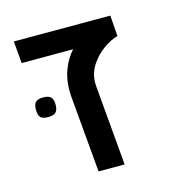

<svg xmlns="http://www.w3.org/2000/svg" viewBox="-93 -701 786 793"><g transform="rotate(-15 300.0 -304.5)"><path d="M203 -353.5Q203 -403 219.2 -444.2Q235.5 -485.5 262 -514.5H42L34 -609H446.5L453 -520Q426 -513 393.2 -490.5Q360.5 -468 337.2 -433Q314 -398 314 -356Q314 -348 314.5 -343.5L344.5 0H233L204 -329Q203 -346 203 -353.5ZM49 -312.5Q49 -335.5 58.2 -345Q67.5 -354.5 90 -354.5Q113.5 -354.5 123.2 -345Q133 -335.5 133 -312.5Q133 -289.5 123.2 -280Q113.5 -270.5 90 -270.5Q67.5 -270.5 58.2 -280Q49 -289.5 49 -312.5Z"/></g></svg>

Font: JuliaMono Medium
Style: Italic
Weight: 500
Italic angle: -9°
Monospace: yes
Designer: cormullion
Foundry: corm
Version: Version 0.054; ttfautohint (v1.8.4)